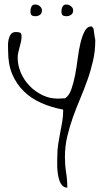

<svg xmlns="http://www.w3.org/2000/svg" viewBox="-20 -656 475 865"><path d="M238.3 43.9Q238.3 18.6 242.2 -6.8Q246.1 -32.2 251 -57.1Q255.9 -82 260.3 -106.9Q264.6 -131.8 264.6 -157.2V-162.1Q211.9 -171.9 166.5 -191.9Q121.1 -211.9 87.9 -244.1Q54.7 -276.4 35.6 -320.8Q16.6 -365.2 16.6 -424.8Q16.6 -433.6 16.1 -448.7Q15.6 -463.9 18.6 -477.5Q21.5 -491.2 28.8 -501.5Q36.1 -511.7 50.8 -511.7Q64.5 -511.7 70.8 -508.8Q77.1 -505.9 77.1 -491.2Q77.1 -478.5 74.2 -466.8Q71.3 -455.1 68.4 -443.8Q65.4 -432.6 62.5 -420.4Q59.6 -408.2 59.6 -396.5Q59.6 -361.3 74.2 -327.6Q88.9 -293.9 113.8 -268.6Q138.7 -243.2 170.9 -227.5Q203.1 -211.9 238.3 -211.9Q241.2 -211.9 245.6 -211.9Q250 -211.9 255.9 -212.4Q261.7 -212.9 266.1 -212.9Q270.5 -212.9 273.4 -212.9Q291 -224.6 301.3 -253.4Q311.5 -282.2 318.4 -317.9Q325.2 -353.5 330.1 -392.6Q335 -431.6 342.8 -463.4Q350.6 -495.1 361.8 -516.1Q373 -537.1 392.6 -537.1Q393.6 -537.1 396.5 -533.7Q399.4 -530.3 400.4 -528.3Q401.4 -527.3 402.3 -521Q403.3 -514.6 404.3 -506.3Q405.3 -498 406.7 -489.7Q408.2 -481.4 409.2 -476.6V-472.7Q409.2 -425.8 398.9 -381.3Q388.7 -336.9 373.5 -294.4Q358.4 -252 340.8 -210.4Q323.2 -168.9 308.1 -126.5Q293 -84 282.7 -40Q272.5 3.9 272.5 51.8Q272.5 86.9 277.8 120.6Q283.2 154.3 283.2 189.5Q270.5 189.5 261.7 180.7Q252.9 171.9 248 158.2Q243.2 144.5 240.7 127.4Q238.3 110.4 237.8 94.2Q237.3 78.1 237.8 64.5Q238.3 50.8 238.3 43.9ZM117.2 -606.4Q117.2 -616.2 121.6 -626Q126 -635.7 138.7 -635.7Q150.4 -635.7 159.7 -627.9Q168.9 -620.1 168.9 -609.4Q168.9 -595.7 160.2 -589.4Q151.4 -583 139.6 -583Q127 -583 122.1 -587.9Q117.2 -592.8 117.2 -606.4ZM256.8 -606.4Q256.8 -616.2 261.7 -626Q266.6 -635.7 279.3 -635.7Q290 -635.7 299.8 -627.9Q309.6 -620.1 309.6 -609.4Q309.6 -595.7 300.3 -589.4Q291 -583 280.3 -583Q266.6 -583 261.7 -587.9Q256.8 -592.8 256.8 -606.4Z"/></svg>

Font: Zeyada
Style: Regular
Weight: 400
Version: Version 1.002 2010